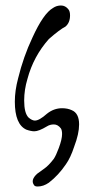

<svg xmlns="http://www.w3.org/2000/svg" viewBox="-20 -471 338 699"><path d="M241 -70Q268 -59 268 -18Q268 16 250 63Q237 103 220 127Q193 167 158 194Q138 208 117 208Q107 208 104 203Q90 184 116 161L141 143Q157 132 176 107Q184 95 194 68Q206 36 206 17Q206 4 202 -3Q191 -18 176 -18Q162 -18 151 -11Q121 7 105 7Q93 7 76 1Q34 -18 34 -101Q34 -141 46 -186Q65 -264 98 -334Q138 -422 173 -442Q186 -451 202 -451Q218 -451 229 -437Q235 -430 235 -415Q235 -388 218 -374Q198 -364 158 -329Q102 -266 80 -184Q68 -144 68 -105Q68 -59 84 -43Q97 -32 107 -32Q123 -32 151 -57Q176 -77 206 -77Q226 -77 241 -70Z"/></svg>

Font: GFS Baskerville
Style: Regular
Weight: 400
Designer: George Matthiopoulos
Foundry: George Matthiopoulos
Version: Version 1.0